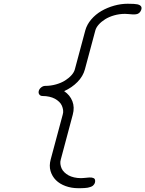

<svg xmlns="http://www.w3.org/2000/svg" viewBox="-20 -897 776 1025"><path d="M322.5 -410.4Q353.5 -389.6 366.3 -356.9Q379.2 -324.2 368.4 -284.7L304.7 -46.1Q300.8 -33.7 302.4 -21.5Q304 -9.3 308.8 2Q313.7 13.2 323.5 22.6Q333.3 32 345.9 39.1Q358.6 46.1 375.7 50Q392.8 54 412.4 54Q418.5 54 427 53.2Q435.5 52.5 442.4 51.8Q449.2 51 456.9 50.5Q464.6 50 470.1 51Q475.6 52 480.1 54.1Q484.6 56.2 486.6 60.9Q488.5 65.7 487.8 72.8Q487.1 80.1 483.3 85.7Q479.5 91.3 475 95Q470.5 98.6 462.4 101.2Q454.3 103.8 448.4 105Q442.4 106.2 432.1 106.8Q421.9 107.4 416.5 107.5Q411.1 107.7 401.1 107.7Q398.9 107.7 397.9 107.7Q361.3 107.7 330.1 96.3Q298.8 85 278.4 64.6Q258.1 44.2 249.8 16Q241.5 -12.2 250.7 -46.1L314.7 -284.7Q318.6 -297.1 316.9 -309.3Q315.2 -321.5 310.4 -332.6Q305.7 -343.8 295.8 -353.3Q285.9 -362.8 273.2 -369.8Q260.5 -376.7 243.4 -380.6Q226.3 -384.5 206.8 -384.5Q195.8 -384.5 189.9 -392.6Q184.1 -400.6 187 -411.6Q189.9 -422.6 200.1 -430.5Q210.2 -438.5 221.2 -438.5Q250.7 -438.5 278.8 -446.4Q306.9 -454.3 327.3 -467.2Q347.7 -480 361.6 -495.6Q375.5 -511.2 379.6 -526.9L435.3 -734.6Q443.8 -765.9 466.9 -793Q490 -820.1 521.2 -838.3Q552.5 -856.4 589.1 -866.7Q625.7 -877 661.9 -877Q699.5 -877 713.1 -874Q743.2 -867.2 733.2 -842.5Q729.2 -832.8 722.4 -827.4Q715.6 -822 706.1 -820.8Q696.5 -819.6 688.2 -820.1Q679.9 -820.6 667.4 -821.8Q654.8 -823 647.5 -823Q617.9 -823 589.8 -815.1Q561.8 -807.1 541.4 -794.3Q521 -781.5 507.1 -765.9Q493.2 -750.2 489 -734.6L433.3 -526.9Q423.3 -489.7 393.8 -459.6Q364.3 -429.4 322.5 -410.4Z"/></svg>

Font: Tecnico
Style: FinoInclinado
Weight: 400
Italic angle: -15°
Version: Version 1.3